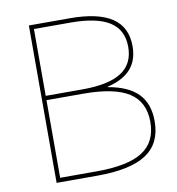

<svg xmlns="http://www.w3.org/2000/svg" viewBox="-82 -804 807 877"><g transform="rotate(-10 322.0 -365.0)"><path d="M110 0V-730H300Q430 -730 495 -687Q560 -644 560 -555Q560 -489 524 -449Q488 -409 416 -392V-390Q510 -374 555 -327.5Q600 -281 600 -200Q600 -97 526.5 -48.5Q453 0 300 0ZM300 -20Q445 -20 512.5 -63.5Q580 -107 580 -200Q580 -293 512.5 -336.5Q445 -380 300 -380H120V-400H300Q422 -400 481 -438Q540 -476 540 -555Q540 -634 481 -672Q422 -710 300 -710H130V-20Z"/></g></svg>

Font: M PLUS 1 Thin Thin
Style: Regular
Weight: 250
Version: Version 1.001